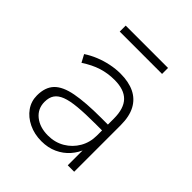

<svg xmlns="http://www.w3.org/2000/svg" viewBox="-190 -799 930 930"><g transform="rotate(45 275.0 -334.5)"><path d="M243 8Q195 8 155.5 -11Q116 -30 93.5 -62Q71 -94 71 -134Q71 -190 100.5 -221Q130 -252 195.5 -264.5Q261 -277 368 -277H426V-237H370Q299 -237 250.5 -232.5Q202 -228 173.5 -217Q145 -206 132 -187Q119 -168 119 -138Q119 -91 154.5 -62.5Q190 -34 246 -34Q294 -34 332 -56.5Q370 -79 392 -117Q414 -155 414 -202V-318Q414 -387 382 -420Q350 -453 284 -453Q238 -453 197 -440Q156 -427 112 -398L91 -437Q118 -455 150 -468Q182 -481 216 -488Q250 -495 283 -495Q339 -495 378.5 -476Q418 -457 439 -418Q460 -379 460 -318V0H416V-117H422Q410 -82 385 -53.5Q360 -25 324 -8.5Q288 8 243 8ZM136 -636V-677H426V-636Z"/></g></svg>

Font: Nunito Sans 10pt ExtraLight
Style: Regular
Weight: 250
Designer: Vernon Adams
Foundry: Vernon Adams
Version: Version 3.101;gftools[0.9.27]